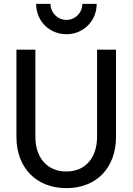

<svg xmlns="http://www.w3.org/2000/svg" viewBox="-20 -957 686 993"><path d="M323 16C479 16 580 -89 580 -249V-700H482V-249C482 -143 423 -70 323 -70C223 -70 163 -143 163 -249V-700H65V-249C65 -89 168 16 323 16ZM324 -780C410 -780 480 -847 480 -937H406C405 -890 369 -854 324 -854C278 -854 242 -890 241 -937H167C167 -847 236 -780 324 -780Z"/></svg>

Font: Uncut Sans Medium
Style: Regular
Weight: 500
Designer: Kasper Nordkvist
Foundry: UNCUT.wtf
Version: Version 1.304;Glyphs 3.2 (3246)